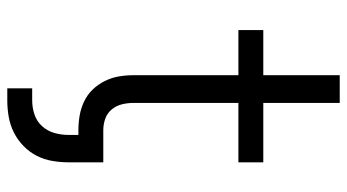

<svg xmlns="http://www.w3.org/2000/svg" viewBox="-238 -538 975 540"><g transform="rotate(90 250.0 -267.5)"><path d="M228 200V130H262Q282 130 301.5 123.5Q321 117 334.5 102Q348 87 353.5 67.5Q359 48 359 28V0H346Q325 0 304.5 -3.5Q284 -7 265 -16Q246 -25 231.5 -40Q217 -55 207.5 -74Q198 -93 194.5 -113.5Q191 -134 191 -155V-450H64V-520H191V-735H269V-520H436V-450H269V-155Q269 -138 273 -122Q277 -106 287.5 -93.5Q298 -81 313.5 -75.5Q329 -70 346 -70H436V28Q436 51 432 74Q428 97 417.5 117.5Q407 138 390 154.5Q373 171 352 181.5Q331 192 308 196Q285 200 262 200Z"/></g></svg>

Font: Iosevka Term SS14
Style: Regular
Weight: 400
Monospace: yes
Designer: Belleve Invis
Foundry: Belleve Invis
Version: Version 24.1.1; ttfautohint (v1.8.4)